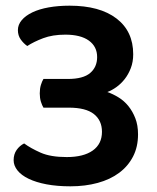

<svg xmlns="http://www.w3.org/2000/svg" viewBox="-20 -642 552 676"><path d="M225 -622Q331 -622 390 -577Q449 -532 449 -451Q449 -424 440.5 -402Q432 -380 419 -363.5Q406 -347 390 -335.5Q374 -324 358 -318Q378 -311 397.5 -299Q417 -287 432 -268.5Q447 -250 456.5 -225.5Q466 -201 466 -169Q466 -125 448.5 -91Q431 -57 399.5 -33.5Q368 -10 324 2Q280 14 228 14Q181 14 144 7Q107 0 81 -12.5Q55 -25 41.5 -42Q28 -59 28 -78Q28 -99 38.5 -114Q49 -129 65 -137Q88 -120 123 -104.5Q158 -89 215 -89Q274 -89 306.5 -112Q339 -135 339 -178Q339 -218 310.5 -240.5Q282 -263 222 -263H133Q128 -271 124 -284Q120 -297 120 -313Q120 -330 124 -343Q128 -356 133 -364H219Q273 -364 297.5 -385Q322 -406 322 -441Q322 -478 293 -499Q264 -520 210 -520Q165 -520 132 -507.5Q99 -495 76 -480Q63 -489 53 -503Q43 -517 43 -536Q43 -555 56.5 -571Q70 -587 94 -598.5Q118 -610 151.5 -616Q185 -622 225 -622Z"/></svg>

Font: Baloo Da 2 SemiBold
Style: Regular
Weight: 600
Designer: Noopur Datye, Sulekha Rajkumar and Ek Type
Foundry: Ek Type
Version: Version 1.640;hotconv 1.0.111;makeotfexe 2.5.65597; ttfautoh